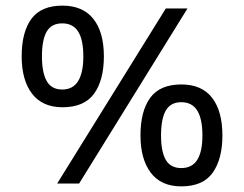

<svg xmlns="http://www.w3.org/2000/svg" viewBox="-20 -652 868 682"><path d="M183 0 569 -622H646L261 0ZM202 -271Q131 -271 94 -319Q57 -367 57 -452Q57 -538 91.5 -585Q126 -632 202 -632Q274 -632 311.5 -585Q349 -538 349 -452Q349 -367 314 -319Q279 -271 202 -271ZM201 -334Q239 -334 257.5 -364Q276 -394 276 -452Q276 -511 257.5 -540Q239 -569 201 -569Q163 -569 146 -540Q129 -511 129 -452Q129 -394 146 -364Q163 -334 201 -334ZM624 10Q552 10 515.5 -38.5Q479 -87 479 -171Q479 -257 513.5 -304.5Q548 -352 624 -352Q697 -352 733.5 -304.5Q770 -257 770 -171Q770 -87 735.5 -38.5Q701 10 624 10ZM624 -55Q662 -55 680.5 -84Q699 -113 699 -171Q699 -230 680.5 -259.5Q662 -289 624 -289Q586 -289 569 -259.5Q552 -230 552 -171Q552 -113 569 -84Q586 -55 624 -55Z"/></svg>

Font: guzrati115
Style: Regular
Weight: 400
Designer: Jelle Bosma - Monotype Design Team, Universal Thirst
Foundry: Monotype Imaging Inc.
Version: Version 2.102